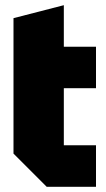

<svg xmlns="http://www.w3.org/2000/svg" viewBox="-20 -720 410 740"><path d="M32 -650 226 -700V-540H350V-380H226V-160H350V0H160L32 -128Z"/></svg>

Font: Tektur Condensed ExtraBold
Style: Regular
Weight: 800
Width: 3
Designer: Adam Jagosz
Foundry: Adam Jagosz
Version: Version 1.005;gftools[0.9.30]